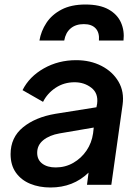

<svg xmlns="http://www.w3.org/2000/svg" viewBox="-20 -820 618 852"><path d="M204 12Q154 12 114 -4.5Q74 -21 50.5 -54Q27 -87 27 -136Q27 -210 82 -255Q137 -300 226 -315L408 -344L411 -360Q417 -406 385.5 -430.5Q354 -455 311 -455Q264 -455 227 -430.5Q190 -406 171 -368L80 -420Q110 -480 174.5 -516.5Q239 -553 318 -553Q381 -553 430.5 -527.5Q480 -502 506 -457.5Q532 -413 524 -355L474 0H366L373 -54Q305 12 204 12ZM145 -142Q145 -111 167.5 -94Q190 -77 227 -77Q270 -77 305.5 -97.5Q341 -118 364 -152Q387 -186 393 -228L396 -254L244 -228Q199 -220 172 -198Q145 -176 145 -142ZM155 -640Q162 -682 186 -718.5Q210 -755 253 -777.5Q296 -800 359 -800Q423 -800 462 -778Q501 -756 517 -719.5Q533 -683 528 -640H419Q422 -675 404.5 -694Q387 -713 352 -713Q316 -713 293.5 -694Q271 -675 265 -640Z"/></svg>

Font: Plus Jakarta Sans SemiBold
Style: Italic
Weight: 600
Italic angle: -8°
Designer: Gumpita Rahayu
Foundry: Tokotype
Version: Version 2.071; ttfautohint (v1.8.4.7-5d5b);gftools[0.9.29]